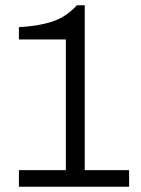

<svg xmlns="http://www.w3.org/2000/svg" viewBox="-20 -709 536 729"><path d="M51.8 0V-63H230V-559.1H51.8V-606Q123.5 -609.4 177.2 -626.7Q231 -644 272 -689H301.8V-63H470.2V0Z"/></svg>

Font: Archivo Light
Style: Regular
Weight: 300
Designer: Hector Gatti
Foundry: Omnibus-Type
Version: Version 2.001